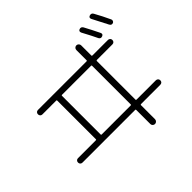

<svg xmlns="http://www.w3.org/2000/svg" viewBox="-198 -1092 1397 1397"><g transform="rotate(-45 500.0 -393.5)"><path d="M759.8 -821.3Q778.3 -828.1 789.1 -810.5Q819.3 -754.9 848.6 -694.3Q857.4 -675.8 838.9 -668.5Q820.3 -661.1 810.5 -678.7Q792 -718.8 751 -794.9Q742.2 -814.5 759.8 -821.3ZM912.1 -828.1Q944.3 -770.5 972.7 -709Q976.6 -702.1 973.6 -693.4Q970.7 -684.6 962.9 -681.6Q944.3 -674.8 934.6 -694.3Q906.2 -751 873 -813.5Q864.3 -832 881.8 -838.9Q902.3 -845.7 912.1 -828.1ZM326.2 -569.3V-170.9Q326.2 -166 331.1 -166H630.9Q635.7 -166 635.7 -170.9V-569.3Q635.7 -574.2 630.9 -574.2H331.1Q326.2 -574.2 326.2 -569.3ZM87.9 -120.1Q78.1 -120.1 71.8 -126.5Q65.4 -132.8 65.4 -143.1Q65.4 -153.3 71.8 -159.7Q78.1 -166 87.9 -166H272.5Q277.3 -166 277.3 -170.9V-569.3Q277.3 -574.2 272.5 -574.2H129.9Q120.1 -574.2 113.8 -580.6Q107.4 -586.9 107.4 -597.2Q107.4 -607.4 113.8 -613.8Q120.1 -620.1 129.9 -620.1H630.9Q635.7 -620.1 635.7 -625V-730.5Q635.7 -741.2 643.1 -748Q650.4 -754.9 660.2 -754.9Q669.9 -754.9 677.2 -747.6Q684.6 -740.2 684.6 -730.5V-625Q684.6 -620.1 690.4 -620.1H849.6Q859.4 -620.1 866.2 -613.8Q873 -607.4 873 -597.2Q873 -586.9 866.7 -580.6Q860.4 -574.2 849.6 -574.2H690.4Q685.5 -574.2 684.6 -569.3V-170.9Q684.6 -166 690.4 -166H888.7Q898.4 -166 905.3 -159.7Q912.1 -153.3 912.1 -143.1Q912.1 -132.8 905.8 -126.5Q899.4 -120.1 888.7 -120.1H690.4Q685.5 -120.1 684.6 -115.2V30.3Q684.6 40 677.2 47.4Q669.9 54.7 660.2 54.7Q650.4 54.7 643.1 47.9Q635.7 41 635.7 30.3V-115.2Q635.7 -120.1 630.9 -120.1Z"/></g></svg>

Font: Rounded-L Mgen+ 1mn light
Style: Regular
Weight: 200
Designer: [Source Han Sans]
Ryoko NISHIZUKA  (kana & ideographs); Paul D. Hunt (Latin, Greek & Cyrillic); Wenlong ZHANG  (bopomofo
Version: Version 1.059.20150602